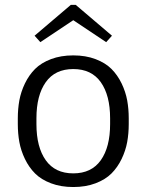

<svg xmlns="http://www.w3.org/2000/svg" viewBox="-20 -738 590 773"><path d="M119.2 -594.2 265 -718.3H285L430.8 -594.2L407.5 -568.3L275 -656.7L142.5 -568.3ZM51.7 -238.3V-261.7Q51.7 -299.2 57.9 -333.8Q64.2 -368.3 80.4 -402.1Q96.7 -435.8 121.2 -460.4Q145.8 -485 185.4 -500Q225 -515 275 -515Q325 -515 364.6 -500Q404.2 -485 428.8 -460.4Q453.3 -435.8 469.6 -402.1Q485.8 -368.3 492.1 -333.8Q498.3 -299.2 498.3 -261.7V-238.3Q498.3 -200.8 492.1 -166.2Q485.8 -131.7 469.6 -97.9Q453.3 -64.2 428.8 -39.6Q404.2 -15 364.6 0Q325 15 275 15Q225 15 185.4 0Q145.8 -15 121.2 -39.6Q96.7 -64.2 80.4 -97.9Q64.2 -131.7 57.9 -166.2Q51.7 -200.8 51.7 -238.3ZM423.3 -238.3V-261.7Q423.3 -354.2 385.8 -407.1Q348.3 -460 275 -460Q201.7 -460 164.2 -407.1Q126.7 -354.2 126.7 -261.7V-238.3Q126.7 -145.8 164.2 -92.9Q201.7 -40 275 -40Q348.3 -40 385.8 -92.9Q423.3 -145.8 423.3 -238.3Z"/></svg>

Font: Boon
Style: Regular
Weight: 400
Designer: Sungsit Sawaiwan
Foundry: FontUni
Version: Version 3.0